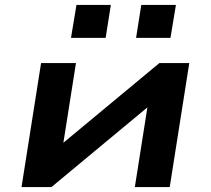

<svg xmlns="http://www.w3.org/2000/svg" viewBox="-20 -756 851 776"><path d="M67 0 146 -501H287L233 -159H212L624 -501H745L666 0H525L579 -343H601L188 0ZM530 -603 551 -736H691L669 -603ZM267 -603 289 -736H428L407 -603Z"/></svg>

Font: Nunito Sans 7pt Expanded
Style: Bold Italic
Weight: 700
Width: 7
Italic angle: -9°
Designer: Vernon Adams
Foundry: Vernon Adams
Version: Version 3.101;gftools[0.9.27]